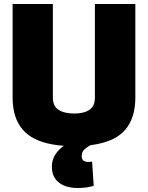

<svg xmlns="http://www.w3.org/2000/svg" viewBox="-20 -720 739 959"><path d="M43 -233V-700H244V-232Q244 -215 248.5 -202Q253 -189 262.5 -179.5Q272 -170 285 -164.5Q298 -159 314.5 -156Q331 -153 350 -153Q370 -153 386.5 -156Q403 -159 415.5 -165Q428 -171 437 -180.5Q446 -190 450 -203Q454 -216 454 -232V-700H656V-233Q656 -182 643.5 -142Q631 -102 606.5 -73Q582 -44 545 -26Q508 -8 459 1Q410 10 349 10Q289 10 240 1Q191 -8 154.5 -26Q118 -44 93 -73Q68 -102 55.5 -142Q43 -182 43 -233ZM367 219Q328 219 299 206.5Q270 194 254.5 170.5Q239 147 239 113Q239 83 252.5 58.5Q266 34 289 15.5Q312 -3 338 -13L444 -1Q424 9 411.5 18Q399 27 393.5 37Q388 47 388 60Q388 76 397.5 82.5Q407 89 422 89Q427 89 431.5 88.5Q436 88 440 87L448 208Q433 213 413 216Q393 219 367 219Z"/></svg>

Font: Georama ExtraBold
Style: Regular
Weight: 800
Designer: Jean-Baptiste Levee
Foundry: Production Type
Version: Version 1.001